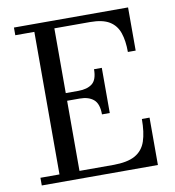

<svg xmlns="http://www.w3.org/2000/svg" viewBox="-83 -824 819 898"><g transform="rotate(-10 326.0 -375.0)"><path d="M378 -278.5Q378 -329 354.2 -349.2Q330.5 -369.5 288 -369.5H228.5V-36.5H388Q456.5 -36.5 493.2 -57.2Q530 -78 544 -119.8Q558 -161.5 558 -225H594.5V0H43V-36.5H133.5V-713.5H43V-750H585V-545H548Q548 -598.5 535 -636.2Q522 -674 489.5 -693.8Q457 -713.5 398.5 -713.5H228.5V-406H288Q330.5 -406 354.2 -424.5Q378 -443 378 -493H415V-278.5Z"/></g></svg>

Font: Bodoni* 06pt
Style: Regular
Weight: 400
Version: Version 2.3